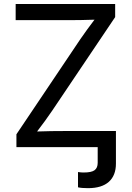

<svg xmlns="http://www.w3.org/2000/svg" viewBox="-20 -748 669 976"><path d="M376.5 204.1V126.5Q384.8 127.9 392.3 128.4Q399.9 128.9 405.3 128.9Q445.8 128.9 461.2 116.9Q476.6 105 476.6 79.6V0H63.5V-65.4L388.7 -549.3Q405.3 -573.7 423.6 -598.6Q441.9 -623.5 460.4 -647.9Q424.3 -646.5 387.7 -646Q351.1 -645.5 314.9 -645.5H59.6V-727.5H565.4V-661.1L245.1 -185.1Q227.1 -158.7 207.8 -132.1Q188.5 -105.5 168.5 -79.6Q204.6 -81.1 240.5 -81.5Q276.4 -82 312.5 -82H569.3V83.5Q569.3 144 533.2 176.3Q497.1 208.5 427.2 208.5Q394 208.5 376.5 204.1Z"/></svg>

Font: Inter-Regular
Style: Regular
Weight: 400
Designer: Rasmus Andersson
Foundry: rsms
Version: Version 4.000;git-a52131595